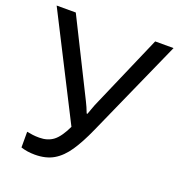

<svg xmlns="http://www.w3.org/2000/svg" viewBox="-131 -823 878 943"><g transform="rotate(20 308.0 -351.5)"><path d="M154 11Q114 11 81 0V-82Q97 -79 111.5 -77Q126 -75 146 -75Q190 -75 219.5 -97.5Q249 -120 277 -179L5 -714H105L301 -321Q306 -311 313 -295.5Q320 -280 325 -266H329Q333 -277 338.5 -292.5Q344 -308 348 -318L520 -714H616L388 -203Q356 -131 324 -83.5Q292 -36 252 -12.5Q212 11 154 11Z"/></g></svg>

Font: Noto Sans Living
Style: Regular
Weight: 400
Designer: Monotype Design Team
Foundry: Monotype Imaging Inc.
Version: Version 2.013; ttfautohint (v1.8.4.7-5d5b)